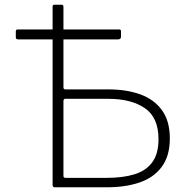

<svg xmlns="http://www.w3.org/2000/svg" viewBox="-20 -794 780 814"><path d="M700 -207Q700 -133 666 -87Q632 -41 572 -20.5Q512 0 434 0H212Q203 0 203 -10V-766Q203 -770 205 -772Q207 -774 211 -774H241Q249 -774 249 -765V-424Q249 -415 257 -415H440Q516 -415 574.5 -394Q633 -373 666.5 -327Q700 -281 700 -207ZM652 -204Q652 -296 594 -335.5Q536 -375 440 -375H256Q249 -375 249 -365V-48Q249 -40 258 -40H433Q501 -40 550 -55Q599 -70 625.5 -106Q652 -142 652 -204ZM493 -661V-638Q493 -627 480 -627H57Q51 -627 49 -629.5Q47 -632 47 -637V-660Q47 -669 54 -669H486Q493 -669 493 -661Z"/></svg>

Font: Libre Franklin Thin
Style: Regular
Weight: 100
Designer: Pablo Impallari, Rodrigo Fuenzalida, Nhung Nguyen
Foundry: Impallari Type
Version: Version 3.000